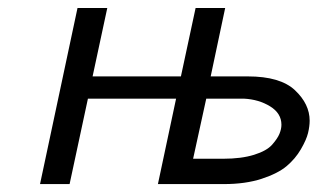

<svg xmlns="http://www.w3.org/2000/svg" viewBox="-20 -465 805 485"><path d="M81.1 0 175.8 -444.8H251L213.9 -272H437L474.1 -444.8H548.8L512.2 -272H606Q688 -272 725.1 -237.1Q762.2 -202.1 762.2 -160.2Q762.2 -146 758.1 -128.9Q753.9 -111.8 740 -87.9Q726.1 -64 704.1 -45.4Q682.1 -26.9 641.1 -13.4Q600.1 0 545.9 0H378.9L424.8 -215.8H202.1L155.8 0ZM467.8 -64H543.9Q589.8 -64 621.8 -74Q653.8 -84 667.5 -99.6Q681.2 -115.2 686 -127.2Q690.9 -139.2 690.9 -149.9Q690.9 -178.7 662.4 -196.3Q633.8 -213.9 596.2 -215.8H501Z"/></svg>

Font: CMU Sans Serif
Style: Oblique
Weight: 500
Italic angle: -12°
Version: Version 0.7.0